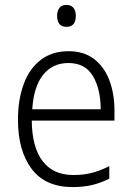

<svg xmlns="http://www.w3.org/2000/svg" viewBox="-20 -750 536 780"><path d="M259 -542Q321 -542 362.5 -510Q404 -478 424.5 -423.5Q445 -369 445 -300V-260H109Q110 -152 153 -95.5Q196 -39 278 -39Q319 -39 352.5 -47.5Q386 -56 424 -75V-24Q390 -7 354.5 1.5Q319 10 275 10Q164 10 108.5 -64Q53 -138 53 -263Q53 -346 76.5 -409Q100 -472 146 -507Q192 -542 259 -542ZM258 -494Q194 -494 155.5 -446.5Q117 -399 111 -306H389Q389 -388 357.5 -441Q326 -494 258 -494ZM250 -730Q269 -730 278.5 -718Q288 -706 288 -686Q288 -641 250 -641Q212 -641 212 -686Q212 -706 221.5 -718Q231 -730 250 -730Z"/></svg>

Font: Noto Sans Arabic UI SmCn Lt
Style: Regular
Weight: 300
Width: 4
Designer: Monotype Design Team, Nadine Chahine and Nizar Qandah
Foundry: Monotype Imaging Inc.
Version: Version 2.010; ttfautohint (v1.8.4.7-5d5b)